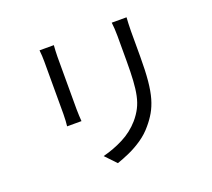

<svg xmlns="http://www.w3.org/2000/svg" viewBox="-132 -932 1265 1145"><g transform="rotate(-20 500.0 -359.0)"><path d="M775.9 -758.6Q774.9 -740.2 773.7 -718.6Q772.5 -697 772.5 -671.9Q772.5 -652 772.5 -621Q772.5 -590 772.5 -559.4Q772.5 -528.9 772.5 -510Q772.5 -420.4 766.5 -357.2Q760.4 -294 747.5 -249.6Q734.5 -205.2 714.7 -171.1Q695 -137.1 667.8 -105.2Q636 -66.6 594.4 -38.1Q552.7 -9.6 509.9 9.5Q467.1 28.6 430.1 41.2L364.7 -27.5Q433.6 -45.1 495.5 -76.8Q557.5 -108.4 603.7 -161.1Q630.5 -192.4 647.1 -224.8Q663.7 -257.1 672.2 -297.3Q680.7 -337.4 683.9 -390.1Q687.1 -442.8 687.1 -513.7Q687.1 -533.5 687.1 -564Q687.1 -594.5 687.1 -624.5Q687.1 -654.6 687.1 -671.9Q687.1 -697 685.7 -718.6Q684.4 -740.2 682 -758.6ZM311.7 -750.8Q310.7 -736.7 309.5 -716.8Q308.3 -696.9 308.3 -679.1Q308.3 -671.6 308.3 -647.3Q308.3 -623 308.3 -588.8Q308.3 -554.6 308.3 -516.6Q308.3 -478.7 308.3 -443.5Q308.3 -408.3 308.3 -382Q308.3 -355.7 308.3 -345.2Q308.3 -326.2 309.5 -304.4Q310.7 -282.6 311.7 -268.7H220.5Q222.1 -280.6 223.5 -302.2Q224.9 -323.8 224.9 -345.6Q224.9 -356.1 224.9 -382.4Q224.9 -408.7 224.9 -443.9Q224.9 -479.1 224.9 -517Q224.9 -555 224.9 -589Q224.9 -623 224.9 -647.3Q224.9 -671.6 224.9 -679.1Q224.9 -692.5 223.9 -714.6Q222.9 -736.7 220.9 -750.8Z"/></g></svg>

Font: Noto Sans SC Thin
Style: Regular
Weight: 100
Designer: Ryoko NISHIZUKA 西塚涼子 (kana, bopomofo & ideographs); Paul D. Hunt (Latin, Greek & Cyrillic); Sandoll Communications 산돌커뮤니
Foundry: Adobe
Version: Version 2.004-H2;hotconv 1.0.118;makeotfexe 2.5.65603